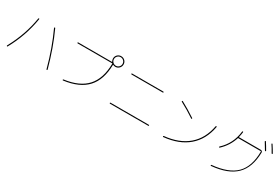

<svg xmlns="http://www.w3.org/2000/svg" viewBox="92 -2064 4817 3303"><g transform="rotate(30 2500.0 -413.0)"><path d="M877.9 -6.8Q779.3 -375 634.8 -686.5Q630.9 -695.3 640.1 -699.7Q649.4 -704.1 653.3 -695.3Q793.9 -392.6 897.5 -11.7Q899.4 -2 889.6 0Q879.9 2 877.9 -6.8ZM89.8 -9.8Q81.1 -14.6 85.9 -24.4Q261.7 -345.7 318.4 -691.4Q320.3 -702.1 330.1 -700.2Q339.8 -698.2 337.9 -688.5Q280.3 -333 102.5 -12.7Q97.7 -4.9 89.8 -9.8Z M1939.9 -800.3Q1915 -825.2 1879.9 -825.2Q1844.7 -825.2 1819.8 -800.3Q1794.9 -775.4 1794.9 -740.2Q1794.9 -705.1 1819.8 -680.2Q1844.7 -655.3 1879.9 -655.3Q1915 -655.3 1939.9 -680.2Q1964.8 -705.1 1964.8 -740.2Q1964.8 -775.4 1939.9 -800.3ZM1120.1 -660.2Q1110.4 -660.2 1110.4 -669.9Q1110.4 -679.7 1120.1 -679.7H1789.1Q1790 -679.7 1791 -681.6Q1792 -683.6 1791 -684.6Q1775.4 -710.9 1775.4 -740.2Q1775.4 -784.2 1805.7 -814.5Q1835.9 -844.7 1879.9 -844.7Q1923.8 -844.7 1954.6 -814.5Q1985.4 -784.2 1985.4 -740.2Q1985.4 -696.3 1954.6 -665.5Q1923.8 -634.8 1879.9 -634.8Q1855.5 -634.8 1834 -646.5Q1830.1 -648.4 1830.1 -642.6Q1824.2 -344.7 1675.3 -183.1Q1526.4 -21.5 1220.7 18.6Q1211.9 20.5 1210 9.8Q1208 1 1217.8 -1Q1516.6 -40 1661.1 -199.7Q1805.7 -359.4 1809.6 -655.3Q1809.6 -660.2 1804.7 -660.2Z M2190.4 -660.2Q2180.7 -660.2 2180.2 -669.9Q2179.7 -679.7 2190.4 -679.7H2809.6Q2819.3 -679.7 2819.8 -669.9Q2820.3 -660.2 2809.6 -660.2ZM2120.1 -40Q2110.4 -40 2110.4 -49.8Q2110.4 -59.6 2120.1 -59.6H2879.9Q2889.6 -59.6 2889.6 -49.8Q2889.6 -40 2879.9 -40Z M3173.8 -686.5Q3165 -691.4 3169.9 -700.2Q3174.8 -709 3183.6 -704.1Q3324.2 -628.9 3465.8 -534.2Q3474.6 -529.3 3469.7 -519.5Q3464.8 -511.7 3456.1 -517.6Q3322.3 -607.4 3173.8 -686.5ZM3190.4 -9.8Q3190.4 -20.5 3198.2 -21.5Q3488.3 -49.8 3663.6 -199.2Q3838.9 -348.6 3887.7 -611.3Q3889.6 -622.1 3899.9 -620.1Q3910.2 -618.2 3908.2 -607.4Q3858.4 -337.9 3677.7 -184.1Q3497.1 -30.3 3200.2 -1Q3190.4 -1 3190.4 -9.8Z M4832 -673.8Q4798.8 -732.4 4752 -805.7Q4746.1 -814.5 4753.9 -820.3Q4763.7 -826.2 4767.6 -818.4Q4810.5 -752.9 4849.6 -683.6Q4855.5 -674.8 4846.7 -669.9Q4837.9 -665 4832 -673.8ZM4955.1 -690.4Q4906.2 -778.3 4873 -826.2Q4867.2 -835 4875 -839.8Q4884.8 -844.7 4888.7 -836.9Q4937.5 -762.7 4972.7 -700.2Q4978.5 -691.4 4969.7 -686.5Q4960.9 -681.6 4955.1 -690.4ZM4132.8 -329.1Q4127 -322.3 4119.1 -330.1Q4113.3 -336.9 4119.1 -343.8Q4298.8 -508.8 4328.1 -760.7Q4330.1 -771.5 4339.8 -769.5Q4349.6 -767.6 4347.7 -758.8Q4341.8 -708 4328.1 -654.3Q4326.2 -650.4 4332 -650.4H4763.7Q4779.3 -650.4 4789.1 -639.6Q4798.8 -628.9 4798.8 -614.3Q4793 -317.4 4638.7 -164.6Q4484.4 -11.7 4160.2 18.6Q4150.4 20.5 4150.4 9.8Q4150.4 0 4158.2 -1Q4482.4 -31.2 4629.9 -179.2Q4777.3 -327.1 4779.3 -625Q4779.3 -629.9 4775.4 -629.9H4330.1H4328.1Q4324.2 -631.8 4322.3 -627Q4267.6 -454.1 4132.8 -329.1Z"/></g></svg>

Font: Rounded Mgen+ 1mn thin
Style: Regular
Weight: 100
Designer: [Source Han Sans]
Ryoko NISHIZUKA  (kana & ideographs); Paul D. Hunt (Latin, Greek & Cyrillic); Wenlong ZHANG  (bopomofo
Version: Version 1.059.20150602